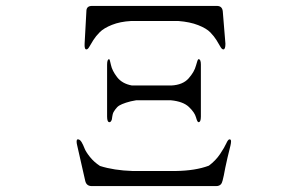

<svg xmlns="http://www.w3.org/2000/svg" viewBox="-20 -638 1040 649"><path d="M735 -471Q730 -471 725 -480Q720 -489 712 -502Q704 -515 691 -528.5Q678 -542 650 -553Q622 -564 583 -567H423Q386 -565 358.5 -554Q331 -543 317.5 -529.5Q304 -516 295.5 -502.5Q287 -489 282 -480Q277 -471 272 -471Q265 -471 266 -490L272 -600Q272 -618 291 -618H713Q731 -618 733 -600L742 -490Q742 -471 735 -471ZM651 -225Q647 -225 642.5 -241.5Q638 -258 618.5 -276.5Q599 -295 558 -299H440Q421 -296 406 -291Q391 -286 383.5 -281.5Q376 -277 370 -268.5Q364 -260 362.5 -256.5Q361 -253 359.5 -244Q358 -235 358 -234Q355 -225 350 -225Q342 -225 342 -244V-419Q342 -438 349 -438Q351 -438 355 -418.5Q359 -399 376 -377Q393 -355 426 -349H559Q598 -351 617.5 -373Q637 -395 642.5 -416.5Q648 -438 651 -438Q659 -438 659 -420V-244Q659 -225 651 -225ZM241 -146Q239 -154 239 -159Q239 -167 243 -167Q250 -167 255.5 -158Q261 -149 265.5 -137Q270 -125 284 -107.5Q298 -90 318 -77Q365 -62 428 -60H574Q641 -61 686 -78Q709 -95 724 -117.5Q739 -140 745 -153.5Q751 -167 756 -167Q761 -167 761 -160Q761 -155 759 -146L749 -105Q745 -89 741.5 -71Q738 -53 736.5 -45Q735 -37 732.5 -28Q730 -19 727.5 -16Q725 -13 721 -11Q717 -9 711 -9H290Q272 -9 268 -27Z"/></svg>

Font: cwTeXMing
Style: Medium
Weight: 500
Version: Version 1.17